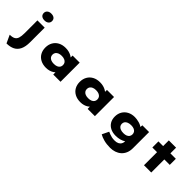

<svg xmlns="http://www.w3.org/2000/svg" viewBox="218 -2193 3792 3792"><g transform="rotate(45 2114.0 -297.0)"><path d="M130 219 53 52Q127 52 167.5 29.5Q208 7 224 -43Q240 -93 240 -175V-535H443V-127Q443 -4 406.5 72Q370 148 300 183.5Q230 219 130 219ZM340 -632Q286 -632 255.5 -657Q225 -682 225 -728Q225 -770 256 -797Q287 -824 340 -824Q394 -824 424.5 -799Q455 -774 455 -728Q455 -686 424 -659Q393 -632 340 -632Z M1020 9Q930 9 864.5 -26Q799 -61 764 -123Q729 -185 729 -267Q729 -349 764.5 -412Q800 -475 865.5 -510.5Q931 -546 1020 -546Q1071 -546 1112.5 -535Q1154 -524 1186.5 -505.5Q1219 -487 1240 -465.5Q1261 -444 1269 -424L1222 -417V-535H1420V0H1217V-147L1259 -131Q1254 -105 1233.5 -80Q1213 -55 1182 -35Q1151 -15 1109.5 -3Q1068 9 1020 9ZM1075 -156Q1122 -156 1155 -169.5Q1188 -183 1205 -208Q1222 -233 1222 -267Q1222 -302 1205 -327Q1188 -352 1155 -366Q1122 -380 1075 -380Q1029 -380 996 -366Q963 -352 945.5 -327Q928 -302 928 -267Q928 -233 945.5 -208Q963 -183 996 -169.5Q1029 -156 1075 -156Z M1980 9Q1890 9 1824.5 -26Q1759 -61 1724 -123Q1689 -185 1689 -267Q1689 -349 1724.5 -412Q1760 -475 1825.5 -510.5Q1891 -546 1980 -546Q2031 -546 2072.5 -535Q2114 -524 2146.5 -505.5Q2179 -487 2200 -465.5Q2221 -444 2229 -424L2182 -417V-535H2380V0H2177V-147L2219 -131Q2214 -105 2193.5 -80Q2173 -55 2142 -35Q2111 -15 2069.5 -3Q2028 9 1980 9ZM2035 -156Q2082 -156 2115 -169.5Q2148 -183 2165 -208Q2182 -233 2182 -267Q2182 -302 2165 -327Q2148 -352 2115 -366Q2082 -380 2035 -380Q1989 -380 1956 -366Q1923 -352 1905.5 -327Q1888 -302 1888 -267Q1888 -233 1905.5 -208Q1923 -183 1956 -169.5Q1989 -156 2035 -156Z M3034 230Q2934 230 2856 209Q2778 188 2729 158L2797 17Q2820 27 2848.5 38.5Q2877 50 2913.5 58Q2950 66 2998 66Q3047 66 3082.5 49Q3118 32 3136.5 -1.5Q3155 -35 3155 -87V-135L3200 -131Q3190 -98 3153.5 -72Q3117 -46 3062 -30.5Q3007 -15 2941 -15Q2858 -15 2795 -46.5Q2732 -78 2697.5 -136Q2663 -194 2663 -272Q2663 -354 2699.5 -415.5Q2736 -477 2801 -511.5Q2866 -546 2952 -546Q2977 -546 3008.5 -541.5Q3040 -537 3073 -528Q3106 -519 3134.5 -504.5Q3163 -490 3181.5 -470.5Q3200 -451 3201 -426L3160 -417L3171 -535H3359V-84Q3359 -5 3333 54Q3307 113 3262 152Q3217 191 3158.5 210.5Q3100 230 3034 230ZM3016 -160Q3061 -160 3093 -173Q3125 -186 3142.5 -211Q3160 -236 3160 -270Q3160 -305 3143 -329.5Q3126 -354 3094 -367.5Q3062 -381 3016 -381Q2968 -381 2933.5 -367.5Q2899 -354 2880.5 -329.5Q2862 -305 2862 -270Q2862 -236 2880.5 -211Q2899 -186 2933.5 -173Q2968 -160 3016 -160Z M3751 0V-694H3954V0ZM3620 -365V-535H4106V-365Z"/></g></svg>

Font: Lexend Tera Black
Style: Regular
Weight: 900
Version: Version 1.007